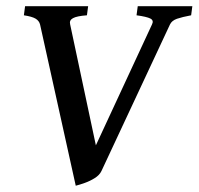

<svg xmlns="http://www.w3.org/2000/svg" viewBox="-20 -586 641 620"><path d="M601.1 -565.9 597.2 -536.6Q568.4 -531.2 551.5 -525.4Q534.7 -519.5 528.8 -506.8L307.6 -33.7Q301.3 -20.5 286.1 -11Q271 -1.5 253.9 4.6Q236.8 10.7 224.6 13.7L109.4 -506.8Q106.4 -519 94.7 -525.9Q83 -532.7 57.1 -536.6L61 -565.9H264.6L260.7 -536.6Q228 -534.2 215.6 -527.3Q203.1 -520.5 206.5 -507.3L289.6 -116.7L470.7 -506.8Q477.5 -520 465.6 -526.1Q453.6 -532.2 420.9 -536.6L424.8 -565.9Z"/></svg>

Font: Dai Banna SIL Medium
Style: Italic
Weight: 500
Italic angle: -11°
Designer: Victor Gaultney
Foundry: SIL International
Version: Version 4.000